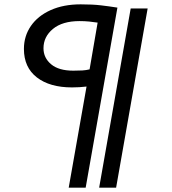

<svg xmlns="http://www.w3.org/2000/svg" viewBox="-20 -799 790 883"><path d="M374 64H296L378 -401Q362 -399 345 -398Q328 -397 311 -397Q209 -397 149.5 -443Q90 -489 90 -574Q90 -633 122 -679.5Q154 -726 213 -752.5Q272 -779 351 -779Q406 -779 444 -774.5Q482 -770 520 -764ZM436 64 581 -760H659L514 64ZM429 -695Q410 -698 389.5 -700Q369 -702 346 -702Q267 -702 223.5 -666Q180 -630 180 -577Q180 -533 215 -503.5Q250 -474 317 -474Q341 -474 358.5 -475Q376 -476 392 -480Z"/></svg>

Font: ABeeZee
Style: Italic
Weight: 400
Italic angle: -10°
Designer: Anja Meiners
Foundry: Anja Meiners
Version: Version 1.003; ttfautohint (v1.8.3)